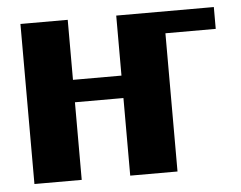

<svg xmlns="http://www.w3.org/2000/svg" viewBox="-43 -579 793 631"><g transform="rotate(-5 353.0 -264.0)"><path d="M46 0H202V-256H362V0H518V-456H684V-528H362V-330H202V-528H46Z"/></g></svg>

Font: Aerodynamic
Style: Bd
Weight: 500
Designer: Google
Version: Version 2.000980; 2014